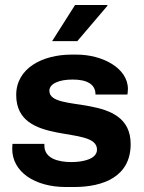

<svg xmlns="http://www.w3.org/2000/svg" viewBox="-20 -740 579 770"><path d="M189 -575H290L411 -717L410 -720H281ZM158 -163H30C30 -159 29 -153 29 -143C29 -51 119 10 244 10H277C395 10 504 -32 504 -162C504 -374 178 -283 178 -376C178 -404 216 -421 271 -421C328 -421 363 -403 363 -361H491C491 -362 493 -372 493 -383C493 -467 391 -521 287 -521H267C151 -521 45 -467 45 -359C45 -150 369 -241 369 -140C369 -101 310 -90 266 -90C213 -90 158 -105 158 -156Z"/></svg>

Font: Chivo
Style: Bold
Weight: 700
Designer: Hector Gatti
Foundry: Omnibus-Type
Version: Version 1.003;PS 001.003;hotconv 1.0.70;makeotf.lib2.5.58329